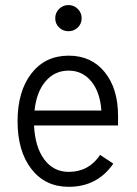

<svg xmlns="http://www.w3.org/2000/svg" viewBox="-20 -719 536 752"><path d="M249 -442.4Q302.7 -442.4 337.4 -400.4Q372.1 -358.4 377 -286.1H115.2Q123 -359.4 158.7 -400.9Q194.3 -442.4 249 -442.4ZM249 12.7Q361.3 12.7 423.8 -78.1L372.1 -112.3Q328.1 -45.9 249 -45.9Q189.5 -45.9 153.3 -94.7Q117.2 -143.6 113.3 -227.5H442.4V-264.6Q442.4 -372.1 390.1 -436.5Q337.9 -501 249 -501Q157.2 -501 103 -431.2Q48.8 -361.3 48.8 -244.1Q48.8 -127 103 -57.1Q157.2 12.7 249 12.7ZM211.4 -611.3Q226.6 -596.7 248 -596.7Q269.5 -596.7 284.7 -611.3Q299.8 -626 299.8 -647.5Q299.8 -668.9 284.7 -684.1Q269.5 -699.2 248 -699.2Q226.6 -699.2 211.4 -684.1Q196.3 -668.9 196.3 -647.5Q196.3 -626 211.4 -611.3Z"/></svg>

Font: Lohit Devanagari
Style: Regular
Weight: 400
Version: 2.95.4